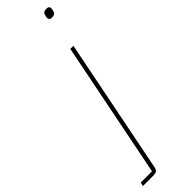

<svg xmlns="http://www.w3.org/2000/svg" viewBox="-387 -718 914 914"><g transform="rotate(-45 70.0 -261.0)"><path d="M142 -506H163L28 172Q25 189 18 194.5Q11 200 -6 200H-75L-71 181H5ZM188 -673Q176 -673 172 -677.5Q168 -682 168 -689Q168 -691 169 -696.5Q170 -702 171 -705Q175 -722 195 -722Q207 -722 211 -717.5Q215 -713 215 -706Q215 -704 214 -698.5Q213 -693 212 -690Q208 -673 188 -673Z"/></g></svg>

Font: IBM Plex Sans Condensed Thin
Style: Italic
Weight: 100
Width: 3
Italic angle: -11°
Designer: Mike Abbink, Paul van der Laan, Pieter van Rosmalen
Foundry: Bold Monday
Version: Version 1.3